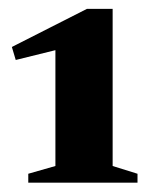

<svg xmlns="http://www.w3.org/2000/svg" viewBox="-20 -708 332 421"><path d="M101.5 -344V-647L148 -609.5L14.5 -576.5L6 -605L170.5 -688.5H227V-344L281.5 -327V-307.5H42V-327Z"/></svg>

Font: Newsreader 36pt ExtraBold
Style: Regular
Weight: 800
Designer: Hugues Gentile
Foundry: Production Type
Version: Version 1.003